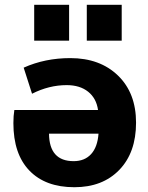

<svg xmlns="http://www.w3.org/2000/svg" viewBox="-20 -773 620 803"><path d="M343 -603V-753H489V-603ZM123 -603V-753H269V-603ZM392 -214H185Q186 -99 288 -99Q334 -99 361 -128.5Q388 -158 392 -214ZM390 -313Q383 -362 348.5 -389.5Q314 -417 259 -417Q185 -417 114 -381L79 -490Q168 -530 274 -530Q398 -530 473.5 -457Q549 -384 549 -260Q549 -135 479 -62.5Q409 10 291 10Q170 10 103 -59.5Q36 -129 36 -258Q36 -289 40 -313Z"/></svg>

Font: Mplus 1p ExtraBold
Style: Regular
Weight: 800
Version: Version 1.061